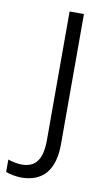

<svg xmlns="http://www.w3.org/2000/svg" viewBox="-138 -543 449 804"><g transform="rotate(10 87.0 -141.0)"><path d="M11 219C104 219 152 162 152 53V-501H91V45C91 128 64 165 4 165C-13 165 -38 160 -54 154V207C-37 214 -5 219 11 219Z"/></g></svg>

Font: Poppy and Pepper Light
Style: Regular
Weight: 300
Designer: Thy Ha
Foundry: Thy Ha
Version: Version 0.001;Glyphs 3.2 (3227)